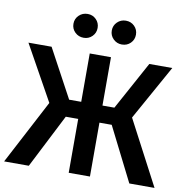

<svg xmlns="http://www.w3.org/2000/svg" viewBox="-98 -1003 1062 1095"><g transform="rotate(10 433.5 -455.5)"><path d="M322 -911Q351 -911 371 -891Q391 -871 391 -842Q391 -813 371 -793Q351 -773 322 -773Q292 -773 271.5 -793Q251 -813 251 -842Q251 -871 271.5 -891Q292 -911 322 -911ZM543 -911Q573 -911 593 -891Q613 -871 613 -842Q613 -813 593 -793Q573 -773 543 -773Q514 -773 493.5 -793Q473 -813 473 -842Q473 -871 493.5 -891Q514 -911 543 -911ZM850 -691 673 -373 869 0H723L566 -312H495V0H372V-312H300L141 0H-2L194 -373L17 -691H151L302 -411H372V-691H495V-411H564L717 -691Z"/></g></svg>

Font: FiraGO Medium
Style: Regular
Weight: 500
Designer: bBox Type
Foundry: bBox Type GmbH
Version: Version 1.001;PS 001.001;hotconv 1.0.88;makeotf.lib2.5.64775